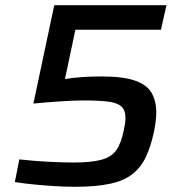

<svg xmlns="http://www.w3.org/2000/svg" viewBox="-20 -708 681 736"><path d="M266 8Q231 8 190 5.5Q149 3 109 -1Q69 -5 37 -10L54 -97Q107 -91 164.5 -88Q222 -85 260 -85Q330 -85 368.5 -95.5Q407 -106 425.5 -132Q444 -158 454 -206Q457 -221 459 -233Q461 -245 461 -256Q461 -285 445.5 -299.5Q430 -314 394.5 -318.5Q359 -323 299 -323Q265 -323 212.5 -319.5Q160 -316 108 -311L188 -688H618L597 -594H269L229 -405Q257 -410 295 -412.5Q333 -415 369 -415Q450 -415 496 -399.5Q542 -384 560.5 -353Q579 -322 579 -277Q579 -245 570 -202Q558 -146 539 -106Q520 -66 487.5 -40.5Q455 -15 401.5 -3.5Q348 8 266 8Z"/></svg>

Font: Saira Medium
Style: Italic
Weight: 500
Italic angle: -12°
Designer: Hector Gatti with collaboration of the Omnibus-Type team
Foundry: Omnibus-Type
Version: Version 1.100; ttfautohint (v1.8.3)